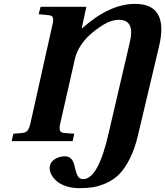

<svg xmlns="http://www.w3.org/2000/svg" viewBox="-20 -727 851 989"><path d="M40 0 48.8 -38.1 94.2 -42Q114.3 -43.5 123 -55.9Q131.8 -68.4 138.2 -98.1L249 -594.2Q256.3 -621.1 252.9 -634.3Q249.5 -647.5 230 -648.9L179.2 -653.8L189 -691.9H424.8L400.9 -581.1H402.8Q543.9 -707 675.8 -707Q851.6 -707 798.8 -485.8L689.9 -26.9Q673.8 40.5 648.7 90.3Q623.5 140.1 595.7 168.7Q567.9 197.3 531.2 214.4Q494.6 231.4 461.9 236.8Q429.2 242.2 388.2 242.2Q351.1 242.2 320.8 232.2Q290.5 222.2 272.7 206.5Q254.9 190.9 245.4 173.6Q235.8 156.2 235.8 140.1Q235.8 110.8 260 94.5Q284.2 78.1 314.9 78.1Q334.5 78.1 345.9 90.3Q357.4 102.5 361.8 119.6Q366.2 136.7 370.4 154.1Q374.5 171.4 383.3 183.6Q392.1 195.8 408.2 195.8Q486.8 195.8 541 -46.9L647.9 -505.9Q662.6 -564.5 649.2 -594.7Q635.7 -625 591.8 -625Q553.7 -625 512.5 -599.6Q471.2 -574.2 438 -543Q416.5 -523.4 395.5 -491.9Q374.5 -460.4 366.2 -424.8L292 -98.1Q284.7 -71.3 288.1 -57.4Q291.5 -43.5 311 -42L362.8 -38.1L354 0Z"/></svg>

Font: Linguistics Pro
Style: Bold Italic
Weight: 700
Italic angle: -12°
Designer: Stefan Peev, Context Ltd
Foundry: Stefan Peev, Context Ltd
Version: Version 001.000